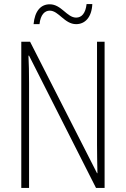

<svg xmlns="http://www.w3.org/2000/svg" viewBox="-20 -918 615 938"><path d="M144 -800H173C178 -847 199 -866 223 -866C267 -866 295 -800 352 -800C395 -800 428 -833 431 -898H403C398 -853 379 -832 352 -832C307 -832 280 -897 223 -897C179 -897 150 -864 144 -800ZM491 0V-714H454V-211C454 -174 455 -120 456 -72H454L127 -714H84V0H122V-512C122 -566 121 -606 119 -646H122L449 0Z"/></svg>

Font: Noto Sans Malayalam Condensed ExtraLight
Style: Regular
Weight: 200
Width: 3
Designer: Jelle Bosma - Monotype Design Team
Foundry: Monotype Imaging Inc.
Version: Version 2.104